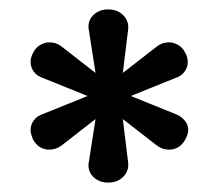

<svg xmlns="http://www.w3.org/2000/svg" viewBox="-20 -741 465 408"><path d="M168 -390Q168 -395 169 -398L183 -488L111 -432Q99 -423 85 -423Q62 -423 50 -445Q45 -457 45 -465Q45 -476 52 -485.5Q59 -495 72 -499L166 -537L72 -575Q59 -579 52 -588.5Q45 -598 45 -609Q45 -620 51 -630Q56 -640 65.5 -645.5Q75 -651 85 -651Q100 -651 111 -642L183 -586L169 -676Q168 -679 168 -684Q168 -700 180 -710.5Q192 -721 210 -721Q230 -721 242.5 -708Q255 -695 252 -676L241 -586L313 -642Q324 -651 339 -651Q349 -651 358.5 -645.5Q368 -640 373 -630Q379 -620 379 -609Q379 -598 372 -588.5Q365 -579 352 -575L258 -537L352 -499Q365 -494 372.5 -485Q380 -476 380 -465Q380 -456 374 -445Q362 -423 339 -423Q325 -423 313 -432L241 -488L252 -398Q255 -379 242.5 -366Q230 -353 210 -353Q192 -353 180 -363.5Q168 -374 168 -390Z"/></svg>

Font: Niramit
Style: Regular
Weight: 400
Version: Version 1.000; ttfautohint (v1.6)